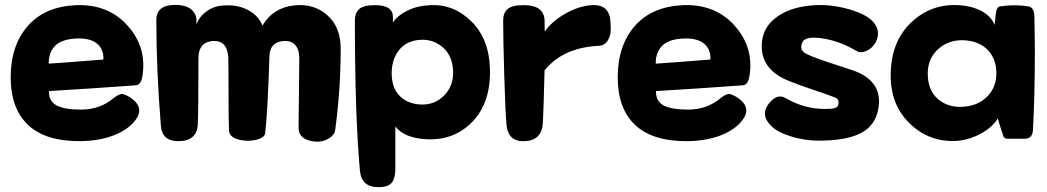

<svg xmlns="http://www.w3.org/2000/svg" viewBox="-20 -517 4248 779"><path d="M178.7 -147.5Q177.7 -106.4 209.5 -89.4Q241.2 -72.3 308.6 -72.3Q387.7 -72.3 443.4 -121.1Q464.8 -136.7 476.1 -135.7Q487.3 -134.8 510.7 -120.1Q561.5 -85 537.1 -41Q510.7 2.9 449.7 28.8Q388.7 54.7 305.7 55.7Q164.1 56.6 93.8 -10.3Q23.4 -77.1 23.4 -203.1Q23.4 -332 92.3 -411.1Q161.1 -490.2 288.1 -496.1Q419.9 -501 498.5 -412.1Q577.1 -323.2 557.6 -207Q551.8 -171.9 530.3 -170.9Q342.8 -157.2 178.7 -147.5ZM177.7 -258.8Q187.5 -258.8 399.4 -275.4Q401.4 -318.4 372.1 -341.3Q342.8 -364.3 283.2 -360.4Q226.6 -356.4 201.7 -329.1Q176.8 -301.8 177.7 -258.8Z M906.2 -284.2Q904.3 -318.4 888.7 -335.4Q873 -352.5 842.8 -350.6Q785.2 -345.7 785.2 -281.2Q785.2 -58.6 782.2 -8.8Q777.3 55.7 703.1 55.7Q638.7 55.7 632.8 -4.9Q614.3 -232.4 614.3 -435.5Q614.3 -497.1 690.4 -497.1Q748 -497.1 767.6 -465.8Q774.4 -455.1 775.9 -448.2Q777.3 -441.4 777.3 -418Q787.1 -448.2 818.4 -471.2Q849.6 -494.1 892.6 -495.1Q945.3 -498 986.8 -476.1Q1028.3 -454.1 1044.9 -413.1Q1086.9 -485.4 1172.9 -495.1Q1252 -503.9 1307.1 -456.1Q1362.3 -408.2 1362.3 -319.3Q1362.3 -153.3 1339.8 11.7Q1336.9 31.2 1313 45.4Q1289.1 59.6 1260.7 57.6Q1191.4 51.8 1191.4 1Q1191.4 -37.1 1192.9 -140.6Q1194.3 -244.1 1194.3 -281.2Q1194.3 -315.4 1178.2 -334Q1162.1 -352.5 1130.9 -350.6Q1075.2 -346.7 1073.2 -290Q1065.4 -48.8 1055.7 23.4Q1053.7 39.1 1029.3 47.4Q1004.9 55.7 974.6 53.7Q910.2 47.9 909.2 11.7Q907.2 -30.3 907.2 -139.6Q907.2 -249 906.2 -284.2Z M1584 -3.9V168Q1584 205.1 1570.3 223.1Q1556.6 241.2 1522.5 242.2Q1447.3 246.1 1440.4 175.8Q1419.9 -44.9 1419.9 -434.6Q1419.9 -463.9 1437 -480Q1454.1 -496.1 1502 -496.1Q1574.2 -496.1 1574.2 -448.2V-425.8Q1592.8 -454.1 1633.3 -474.1Q1673.8 -494.1 1725.6 -496.1Q1821.3 -501 1893.1 -429.7Q1964.8 -358.4 1967.8 -237.3Q1971.7 -101.6 1897.5 -23.9Q1823.2 53.7 1710 47.9Q1620.1 43 1584 -3.9ZM1691.4 -92.8Q1745.1 -91.8 1782.7 -130.4Q1820.3 -168.9 1818.4 -227.5Q1816.4 -290 1777.3 -324.2Q1738.3 -358.4 1686.5 -355.5Q1628.9 -352.5 1598.1 -312.5Q1567.4 -272.5 1569.3 -212.9Q1571.3 -155.3 1605 -124.5Q1638.7 -93.8 1691.4 -92.8Z M2190.4 -232.4H2189.5Q2185.5 -72.3 2182.6 -17.6Q2177.7 52.7 2110.4 55.7Q2042 59.6 2035.2 -9.8Q2030.3 -62.5 2025.9 -210.9Q2021.5 -359.4 2021.5 -434.6Q2021.5 -463.9 2039.1 -480Q2056.6 -496.1 2105.5 -496.1Q2187.5 -496.1 2189.5 -433.6Q2189.5 -408.2 2189.9 -399.4Q2190.4 -390.6 2190.4 -388.7Q2215.8 -426.8 2266.6 -457.5Q2317.4 -488.3 2369.1 -495.1Q2443.4 -504.9 2455.1 -444.3Q2458 -421.9 2458 -396.5Q2458 -371.1 2444.8 -351.1Q2431.6 -331.1 2407.2 -331.1Q2263.7 -323.2 2190.4 -232.4Z M2641.6 -147.5Q2640.6 -106.4 2672.4 -89.4Q2704.1 -72.3 2771.5 -72.3Q2850.6 -72.3 2906.2 -121.1Q2927.7 -136.7 2939 -135.7Q2950.2 -134.8 2973.6 -120.1Q3024.4 -85 3000 -41Q2973.6 2.9 2912.6 28.8Q2851.6 54.7 2768.6 55.7Q2627 56.6 2556.6 -10.3Q2486.3 -77.1 2486.3 -203.1Q2486.3 -332 2555.2 -411.1Q2624 -490.2 2751 -496.1Q2882.8 -501 2961.4 -412.1Q3040 -323.2 3020.5 -207Q3014.6 -171.9 2993.2 -170.9Q2805.7 -157.2 2641.6 -147.5ZM2640.6 -258.8Q2650.4 -258.8 2862.3 -275.4Q2864.3 -318.4 2835 -341.3Q2805.7 -364.3 2746.1 -360.4Q2689.5 -356.4 2664.6 -329.1Q2639.6 -301.8 2640.6 -258.8Z M3543.9 -77.1Q3532.2 -7.8 3473.1 22.9Q3414.1 53.7 3301.8 53.7Q3244.1 53.7 3188 36.1Q3131.8 18.6 3107.4 -7.8Q3062.5 -52.7 3101.6 -99.6Q3135.7 -139.6 3168.9 -118.2Q3255.9 -67.4 3355.5 -76.2Q3378.9 -78.1 3381.8 -94.7Q3384.8 -114.3 3369.1 -121.1Q3344.7 -130.9 3279.3 -152.8Q3213.9 -174.8 3178.7 -189.5Q3061.5 -237.3 3071.3 -345.7Q3077.1 -411.1 3136.7 -451.7Q3196.3 -492.2 3291 -496.1Q3354.5 -499 3420.9 -480.5Q3487.3 -461.9 3516.6 -434.6Q3558.6 -393.6 3532.2 -343.8Q3516.6 -319.3 3494.6 -310.1Q3472.7 -300.8 3458 -308.6Q3369.1 -361.3 3284.2 -364.3Q3241.2 -365.2 3233.4 -340.8Q3223.6 -311.5 3252.9 -297.9Q3275.4 -287.1 3307.1 -275.9Q3338.9 -264.6 3379.9 -251.5Q3420.9 -238.3 3443.4 -230.5Q3562.5 -187.5 3543.9 -77.1Z M4136.7 45.9H4068.4Q4054.7 45.9 4050.8 35.2Q4046.9 23.4 4039.6 1Q4032.2 -21.5 4028.3 -36.1Q4004.9 1 3957 26.4Q3909.2 51.8 3859.4 54.7Q3750 60.5 3670.9 -16.1Q3591.8 -92.8 3593.8 -216.8Q3595.7 -348.6 3676.3 -425.3Q3756.8 -502 3867.2 -496.1Q3923.8 -493.2 3962.9 -471.7Q4002 -450.2 4015.6 -416L4020.5 -462.9Q4023.4 -488.3 4037.1 -491.2Q4099.6 -500 4152.3 -491.2Q4175.8 -486.3 4176.8 -451.2Q4178.7 -357.4 4178.7 -303.7Q4178.7 -132.8 4170.9 11.7Q4168.9 45.9 4136.7 45.9ZM3906.2 -85.9Q3957 -93.8 3990.2 -130.4Q4023.4 -167 4022.5 -222.7Q4021.5 -279.3 3987.3 -314.5Q3953.1 -349.6 3894.5 -353.5Q3831.1 -357.4 3787.6 -318.8Q3744.1 -280.3 3744.1 -218.8Q3744.1 -147.5 3790 -111.3Q3835.9 -75.2 3906.2 -85.9Z"/></svg>

Font: Gen Jyuu GothicX Heavy
Style: Bold
Weight: 900
Designer: [Source Han Sans]
Ryoko NISHIZUKA  (kana & ideographs); Paul D. Hunt (Latin, Greek & Cyrillic); Wenlong ZHANG  (bopomofo
Version: Version 1.002.20150607